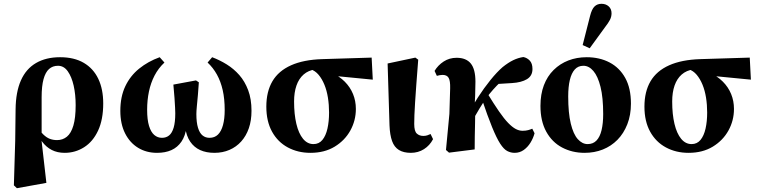

<svg xmlns="http://www.w3.org/2000/svg" viewBox="-20 -789 3990 1010"><path d="M53 186 60 -48 62 -214Q63 -305 90 -366Q117 -427 169.5 -457.5Q222 -488 296 -488Q370 -488 420.5 -458.5Q471 -429 497 -374.5Q523 -320 523 -245Q523 -160 496 -102Q469 -44 422.5 -14.5Q376 15 320 15Q282 15 252.5 0Q223 -15 201.5 -44Q180 -73 168 -112L166 -116L173 -127Q191 -98 208 -81.5Q225 -65 242.5 -58.5Q260 -52 280 -52Q310 -52 332 -70Q354 -88 366 -128.5Q378 -169 378 -236Q378 -292 367.5 -338.5Q357 -385 336.5 -414Q316 -443 285 -443Q257 -443 238 -426Q219 -409 209 -372.5Q199 -336 199 -278V-74L197 -63L224 173L69 201Z M806 15Q750 15 706.5 -11.5Q663 -38 638 -87.5Q613 -137 613 -206Q613 -280 639 -335Q665 -390 712 -428Q759 -466 820 -488L845 -460Q813 -430 793 -391.5Q773 -353 763.5 -307.5Q754 -262 754 -212Q754 -159 764 -126.5Q774 -94 791.5 -79Q809 -64 832 -64Q854 -64 869.5 -76.5Q885 -89 893.5 -117.5Q902 -146 902 -193Q902 -203 901 -223Q900 -243 898 -273Q896 -303 892 -344L1011 -366L1026 -356Q1024 -322 1021 -289Q1018 -256 1015.5 -230Q1013 -204 1013 -189Q1013 -145 1021.5 -117Q1030 -89 1045.5 -76.5Q1061 -64 1082 -64Q1109 -64 1126.5 -81Q1144 -98 1153 -131Q1162 -164 1162 -210Q1162 -269 1151.5 -315Q1141 -361 1121 -397Q1101 -433 1072 -460L1096 -488Q1136 -473 1173 -450Q1210 -427 1239 -394Q1268 -361 1285.5 -314.5Q1303 -268 1303 -206Q1303 -155 1289 -114.5Q1275 -74 1249 -45Q1223 -16 1187 -0.5Q1151 15 1108 15Q1065 15 1033 0.5Q1001 -14 980.5 -44Q960 -74 954 -120H961Q955 -74 934.5 -44Q914 -14 882 0.5Q850 15 806 15Z M1613 15Q1547 15 1494 -13.5Q1441 -42 1411 -96.5Q1381 -151 1381 -228Q1381 -307 1413 -361.5Q1445 -416 1511 -445.5Q1577 -475 1676 -478L1935 -486L1941 -370L1684 -395L1639 -424Q1602 -419 1577 -397Q1552 -375 1539.5 -339Q1527 -303 1527 -255Q1527 -188 1539 -137.5Q1551 -87 1574 -59Q1597 -31 1629 -31Q1658 -31 1676 -53Q1694 -75 1702.5 -112.5Q1711 -150 1711 -197Q1711 -238 1705 -275.5Q1699 -313 1686.5 -343.5Q1674 -374 1656 -395.5Q1638 -417 1613 -425L1631 -432Q1683 -426 1724 -407Q1765 -388 1793.5 -359.5Q1822 -331 1837 -294.5Q1852 -258 1852 -216Q1852 -155 1823 -102.5Q1794 -50 1740.5 -17.5Q1687 15 1613 15Z M2141 15Q2103 15 2078.5 0Q2054 -15 2042.5 -47Q2031 -79 2029 -129L2019 -455L2165 -486L2180 -475Q2174 -399 2170 -344Q2166 -289 2163.5 -250Q2161 -211 2160 -184Q2159 -157 2159 -137Q2159 -99 2172.5 -86.5Q2186 -74 2207 -74Q2218 -74 2227.5 -77Q2237 -80 2245 -84L2258 -57Q2241 -24 2210.5 -4.5Q2180 15 2141 15Z M2342 14 2326 0 2344 -190 2348 -325Q2349 -364 2340 -379.5Q2331 -395 2308 -395Q2301 -395 2293 -393.5Q2285 -392 2278 -390L2266 -416Q2284 -446 2314 -465.5Q2344 -485 2382 -485Q2432 -485 2456.5 -455Q2481 -425 2481 -359Q2481 -324 2479.5 -287.5Q2478 -251 2476 -214L2480 -212Q2480 -178 2479 -141.5Q2478 -105 2477.5 -69.5Q2477 -34 2477 -3ZM2446 -118 2407 -150H2422L2437 -178Q2462 -227 2494 -276.5Q2526 -326 2560 -368Q2594 -410 2624 -436Q2654 -460 2680 -472.5Q2706 -485 2733 -489Q2753 -485 2767 -470Q2781 -455 2781 -426Q2781 -390 2752 -372.5Q2723 -355 2673 -352L2576 -346L2659 -396Q2636 -379 2614.5 -359Q2593 -339 2574 -317.5Q2555 -296 2537 -272L2530 -262Q2516 -240 2502 -217.5Q2488 -195 2474.5 -170.5Q2461 -146 2446 -118ZM2687 15Q2667 15 2648.5 5.5Q2630 -4 2611 -33.5Q2592 -63 2568.5 -120.5Q2545 -178 2513 -273L2542 -301Q2578 -242 2605 -203Q2632 -164 2653.5 -142Q2675 -120 2693 -110.5Q2711 -101 2729 -101Q2746 -101 2758.5 -104.5Q2771 -108 2780 -112L2792 -88Q2785 -62 2770.5 -38.5Q2756 -15 2735 0Q2714 15 2687 15Z M3055 15Q2990 15 2937 -13Q2884 -41 2853.5 -96.5Q2823 -152 2823 -232Q2823 -293 2841 -340.5Q2859 -388 2892.5 -421Q2926 -454 2970 -471Q3014 -488 3066 -488Q3134 -488 3186.5 -460.5Q3239 -433 3269 -379Q3299 -325 3299 -244Q3299 -184 3280 -135.5Q3261 -87 3228 -53.5Q3195 -20 3151 -2.5Q3107 15 3055 15ZM3071 -31Q3100 -31 3118 -50Q3136 -69 3144.5 -104.5Q3153 -140 3153 -189Q3153 -276 3139 -332Q3125 -388 3101.5 -415.5Q3078 -443 3049 -443Q3021 -443 3003.5 -423.5Q2986 -404 2977.5 -368Q2969 -332 2969 -282Q2969 -195 2982.5 -139Q2996 -83 3019.5 -57Q3043 -31 3071 -31ZM3045 -552 3084 -705Q3093 -741 3107.5 -755Q3122 -769 3144 -769Q3167 -769 3182 -755.5Q3197 -742 3197 -719Q3197 -701 3188.5 -684.5Q3180 -668 3162 -645L3082 -535Z M3602 15Q3536 15 3483 -13.5Q3430 -42 3400 -96.5Q3370 -151 3370 -228Q3370 -307 3402 -361.5Q3434 -416 3500 -445.5Q3566 -475 3665 -478L3924 -486L3930 -370L3673 -395L3628 -424Q3591 -419 3566 -397Q3541 -375 3528.5 -339Q3516 -303 3516 -255Q3516 -188 3528 -137.5Q3540 -87 3563 -59Q3586 -31 3618 -31Q3647 -31 3665 -53Q3683 -75 3691.5 -112.5Q3700 -150 3700 -197Q3700 -238 3694 -275.5Q3688 -313 3675.5 -343.5Q3663 -374 3645 -395.5Q3627 -417 3602 -425L3620 -432Q3672 -426 3713 -407Q3754 -388 3782.5 -359.5Q3811 -331 3826 -294.5Q3841 -258 3841 -216Q3841 -155 3812 -102.5Q3783 -50 3729.5 -17.5Q3676 15 3602 15Z"/></svg>

Font: Source Serif 4 36pt
Style: Bold
Weight: 700
Designer: Frank Grießhammer
Foundry: Adobe Systems Incorporated
Version: Version 4.004;hotconv 1.0.116;makeotfexe 2.5.65601